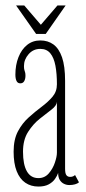

<svg xmlns="http://www.w3.org/2000/svg" viewBox="-20 -675 315 705"><path d="M121 10Q93.5 10 73 -4Q52.5 -18 41.2 -46.5Q30 -75 30 -118Q30 -163 46 -193Q62 -223 85.8 -244.2Q109.5 -265.5 133.2 -283.2Q157 -301 173 -320Q189 -339 189 -365.5Q189 -404.5 183.5 -433.8Q178 -463 164.8 -479.2Q151.5 -495.5 128 -495.5Q102 -495.5 85 -476Q68 -456.5 68 -432.5Q68 -423 69.5 -418.2Q71 -413.5 72.2 -409.2Q73.5 -405 73.5 -397Q73.5 -385.5 69 -377.2Q64.5 -369 54.5 -369Q45 -369 40.8 -377.5Q36.5 -386 36.5 -401Q36.5 -436.5 47.8 -465Q59 -493.5 79.5 -510Q100 -526.5 128 -526.5Q156 -526.5 176.2 -511.8Q196.5 -497 207.8 -464.5Q219 -432 219 -378V-55.5Q219 -38 223.8 -31.8Q228.5 -25.5 237.5 -25.5Q244.5 -25.5 249 -27.8Q253.5 -30 255.5 -32.5L270 -5.5Q265 -1 255.5 1.8Q246 4.5 234.5 4.5Q224.5 4.5 215 0Q205.5 -4.5 199.5 -14.2Q193.5 -24 193.5 -40Q190 -29.5 181.8 -17.8Q173.5 -6 158.8 2Q144 10 121 10ZM121 -21Q144 -21 159 -38.2Q174 -55.5 181.5 -77.8Q189 -100 189 -114.5V-301Q188 -287 169 -272.5Q150 -258 125.8 -238.8Q101.5 -219.5 83 -190.5Q64.5 -161.5 64.5 -118Q64.5 -70.5 78.8 -45.8Q93 -21 121 -21ZM112.5 -550.5 39 -655H69L130 -584L191 -655H221L148 -550.5Z"/></svg>

Font: Imbue Thin 10pt Thin
Style: Regular
Weight: 250
Version: Version 1.102